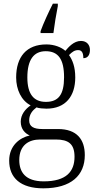

<svg xmlns="http://www.w3.org/2000/svg" viewBox="-20 -786 524 1046"><path d="M201 -616V-606H271C277 -654 286 -707 295 -753V-766H268C247 -725 216 -658 201 -616ZM216 240C368 240 442 169 442 59C442 -26 399 -83 296 -83H211C164 -83 139 -96 139 -130C139 -164 158 -185 179 -201C190 -196 218 -194 233 -194C338 -194 390 -263 390 -364C390 -422 375 -459 356 -486C373 -503 386 -513 406 -513C427 -513 434 -496 434 -469C459 -469 470 -488 470 -514C470 -540 454 -563 421 -563C382 -563 353 -529 336 -509C315 -528 277 -544 233 -544C124 -544 68 -476 68 -364C68 -298 96 -238 147 -212C118 -192 93 -162 93 -123C93 -82 117 -59 142 -48C87 -36 30 8 30 89C30 183 92 240 216 240ZM230 -231C164 -231 129 -273 129 -364C129 -462 165 -507 229 -507C297 -507 329 -464 329 -365C329 -270 298 -231 230 -231ZM218 202C117 202 85 150 85 86C85 4 138 -26 198 -26H284C353 -26 386 -2 386 68C386 148 342 202 218 202Z"/></svg>

Font: Noto Serif Myanmar SemiCondensed Light
Style: Regular
Weight: 300
Width: 4
Designer: Ben Mitchell and the Monotype Design Team
Foundry: Monotype Imaging Inc.
Version: Version 2.106